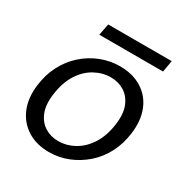

<svg xmlns="http://www.w3.org/2000/svg" viewBox="-156 -774 870 908"><g transform="rotate(30 279.5 -319.5)"><path d="M234 12Q166 12 116.5 -19Q67 -50 43.5 -106Q20 -162 30 -237Q38 -298 64 -347.5Q90 -397 130.5 -433Q171 -469 221 -488.5Q271 -508 325 -508Q393 -508 443 -477.5Q493 -447 516 -391Q539 -335 529 -260Q521 -199 495 -149Q469 -99 428.5 -63.5Q388 -28 338.5 -8Q289 12 234 12ZM246 -55Q292 -55 334 -78.5Q376 -102 405 -147.5Q434 -193 443 -258Q452 -320 435.5 -360.5Q419 -401 386.5 -421Q354 -441 313 -441Q268 -441 226 -418Q184 -395 155 -349.5Q126 -304 117 -238Q108 -177 124 -136.5Q140 -96 172.5 -75.5Q205 -55 246 -55ZM164 -588 176 -651H523L512 -588Z"/></g></svg>

Font: DM Sans 36pt
Style: Italic
Weight: 400
Italic angle: -10°
Designer: Colophon Foundry, Jonny Pinhorn
Foundry: Colophon Foundry
Version: Version 4.004;gftools[0.9.30]